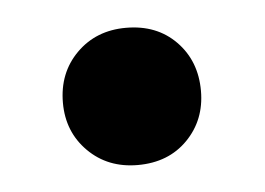

<svg xmlns="http://www.w3.org/2000/svg" viewBox="-28 -187 317 230"><g transform="rotate(-5 130.0 -71.5)"><path d="M47 -71Q47 -107 70.5 -130.5Q94 -154 130 -154Q167 -154 190 -130.5Q213 -107 213 -71Q213 -36 190 -12.5Q167 11 130 11Q94 11 70.5 -12.5Q47 -36 47 -71Z"/></g></svg>

Font: Radio Canada SemiBold
Style: Regular
Weight: 600
Designer: Charles Daoud, Etienne Aubert Bonn, Alexandre Saumier Demers, Jacques Le Bailly
Foundry: Radio-Canada
Version: Version 2.104; ttfautohint (v1.8.4.7-5d5b);gftools[0.9.28.de